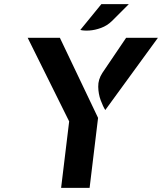

<svg xmlns="http://www.w3.org/2000/svg" viewBox="-20 -910 785 930"><path d="M276 0 315 -322 114 -727H270L455 -339L414 0ZM490 -377Q479 -394 467.8 -424.2Q456.5 -454.5 455.8 -489.8Q455 -525 476 -557L591 -727H745ZM369 -765 471 -890H604L522 -808Q499 -785.5 469.5 -774.8Q440 -764 412.8 -762.2Q385.5 -760.5 369 -765Z"/></svg>

Font: Expletus Sans
Style: Italic
Weight: 400
Italic angle: -7°
Designer: Jasper de Waard
Foundry: Designtown
Version: Version 7.500